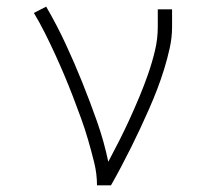

<svg xmlns="http://www.w3.org/2000/svg" viewBox="-20 -558 640 578"><path d="M272 0Q272 -35 263.5 -69Q255 -103 245.5 -136Q236 -169 224 -202Q212 -235 199.5 -267.5Q187 -300 173.5 -332Q160 -364 145.5 -395.5Q131 -427 115.5 -458Q100 -489 82 -519L119 -538Q151 -483 177.5 -426Q204 -369 227.5 -310.5Q251 -252 272 -192.5Q293 -133 306 -71Q323 -103 339.5 -135.5Q356 -168 371 -201Q386 -234 400 -267.5Q414 -301 426 -335.5Q438 -370 446.5 -405.5Q455 -441 455 -477V-530H498V-477Q498 -445 491 -413.5Q484 -382 474.5 -351Q465 -320 453.5 -290Q442 -260 429 -230.5Q416 -201 402.5 -172Q389 -143 374.5 -114Q360 -85 345 -56.5Q330 -28 314 0Z"/></svg>

Font: Iosevka Curly Slab XLtEx
Style: Regular
Weight: 200
Width: 7
Monospace: yes
Designer: Belleve Invis
Foundry: Belleve Invis
Version: Version 11.1.0; ttfautohint (v1.8.3)